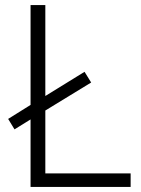

<svg xmlns="http://www.w3.org/2000/svg" viewBox="-20 -734 555 754"><path d="M100 0V-265L37 -226L12 -267L100 -322V-714H158V-357L312 -452L338 -410L158 -300V-53H493V0Z"/></svg>

Font: Noto Sans Devanagari Light
Style: Regular
Weight: 300
Version: Version 2.003